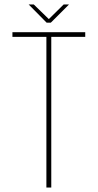

<svg xmlns="http://www.w3.org/2000/svg" viewBox="-20 -845 440 865"><path d="M109 -825H132L200 -759L267 -825H291L209 -743H190ZM211 0H189V-679H36V-700H364V-679H211Z"/></svg>

Font: Bebas Neue Light
Style: Regular
Weight: 300
Designer: Ryoichi Tsunekawa
Foundry: Ryoichi Tsunekawa
Version: Version 001.003; ttfautohint (v1.5.65-e2d9)